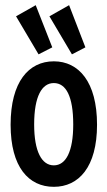

<svg xmlns="http://www.w3.org/2000/svg" viewBox="-20 -713 415 742"><path d="M129 -503 182 -530 118 -693 42 -650ZM258 -503 310 -530 247 -693 171 -650ZM188 9C284 9 355 -67 355 -231C355 -397 284 -476 188 -476C91 -476 21 -397 21 -231C21 -67 91 9 188 9ZM188 -74C141 -74 112 -128 112 -232C112 -341 142 -392 188 -392C235 -392 263 -341 263 -232C263 -128 235 -74 188 -74Z"/></svg>

Font: Inconsolata Condensed
Style: Bold
Weight: 700
Width: 3
Monospace: yes
Designer: Raph Levien, Cyreal, Brenton Simpson
Foundry: Raph Levien, Cyreal, Google
Version: Version 3.100